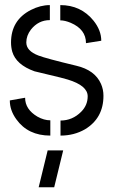

<svg xmlns="http://www.w3.org/2000/svg" viewBox="-20 -541 456 773"><path d="M135.7 212.9 171.9 64.5H234.4L198.2 212.9ZM19.5 -136.7 81.1 -147.5Q81.1 -100.6 130.9 -71.3Q157.2 -56.6 182.6 -56.6V4.9Q92.8 4.9 45.9 -60.5Q19.5 -96.7 19.5 -136.7ZM24.4 -370.1Q24.4 -460 104.5 -501Q142.6 -520.5 180.7 -520.5V-460Q134.8 -460 104.5 -421.9Q85.9 -397.5 85.9 -370.1Q85.9 -335.9 134.8 -317.4Q165 -305.7 287.1 -276.4Q362.3 -258.8 386.7 -203.1Q396.5 -180.7 396.5 -155.3Q396.5 -65.4 322.3 -20.5Q278.3 4.9 223.6 4.9V-55.7Q271.5 -55.7 306.6 -90.8Q333 -117.2 333 -153.3Q333 -196.3 252.9 -220.7Q230.5 -227.5 179.7 -239.3Q138.7 -249 119.1 -253.9Q44.9 -280.3 29.3 -333Q24.4 -350.6 24.4 -370.1ZM222.7 -459V-520.5Q305.7 -520.5 356.4 -458Q387.7 -418.9 387.7 -377L326.2 -367.2Q326.2 -422.9 264.6 -449.2Q241.2 -459 222.7 -459Z"/></svg>

Font: Post No Bills Colombo Medium
Style: Regular
Weight: 500
Designer: Kosala Senevirathne, Siva Puranthara, Lasantha Premarathna, Tharique Azeez
Foundry: Mooniak
Version: Version 1.220 ; ttfautohint (v1.6)